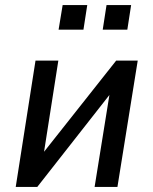

<svg xmlns="http://www.w3.org/2000/svg" viewBox="-20 -737 603 757"><path d="M42 0 120 -498H210L150 -115H135L438 -498H523L443 0H353L415 -385H429L127 0ZM385 -620 400 -717H497L482 -620ZM211 -620 227 -717H324L309 -620Z"/></svg>

Font: Nunito Sans 7pt Condensed SemiBold
Style: Italic
Weight: 600
Width: 3
Italic angle: -9°
Designer: Vernon Adams
Foundry: Vernon Adams
Version: Version 3.101;gftools[0.9.27]